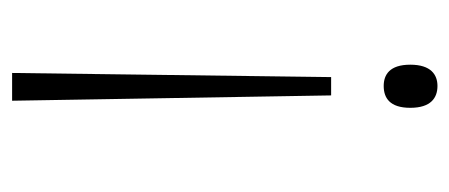

<svg xmlns="http://www.w3.org/2000/svg" viewBox="-238 -344 760 325"><g transform="rotate(90 142.5 -182.0)"><path d="M126 -542C107 -542 90 -531 90 -496C90 -461 107 -451 126 -451C146 -451 163 -461 163 -496C163 -531 146 -542 126 -542ZM142 -362H111L104 178H151Z"/></g></svg>

Font: Noto Serif Devanagari ExtraLight
Style: Regular
Weight: 200
Designer: Universal Thirst, Indian Type Foundry and the Monotype Design Team
Foundry: Monotype Imaging Inc.
Version: Version 2.004